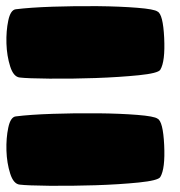

<svg xmlns="http://www.w3.org/2000/svg" viewBox="-20 -690 577 617"><path d="M486.3 -308.6Q503.9 -300.3 507.6 -223.9Q511.2 -147.5 495.1 -121.1Q488.3 -109.9 425.8 -103.5Q363.3 -97.2 286.4 -94.7Q209.5 -92.3 138.4 -93Q67.4 -93.8 43.5 -96.7Q23.4 -98.6 12.7 -132.3Q2 -166 0.7 -206.1Q-0.5 -246.1 6.6 -279.8Q13.7 -313.5 30.3 -315.9Q76.7 -321.8 149.9 -324.2Q223.1 -326.7 294.7 -325.9Q366.2 -325.2 421.1 -320.8Q476.1 -316.4 486.3 -308.6ZM486.3 -652.8Q503.9 -644.5 507.6 -568.4Q511.2 -492.2 495.1 -465.8Q488.3 -454.6 425.8 -448.2Q363.3 -441.9 286.4 -439.2Q209.5 -436.5 138.4 -437.3Q67.4 -438 43.5 -440.9Q23.4 -442.9 12.7 -476.6Q2 -510.3 0.7 -550.3Q-0.5 -590.3 6.6 -624Q13.7 -657.7 30.3 -660.2Q76.7 -666 149.9 -668.5Q223.1 -670.9 294.7 -670.2Q366.2 -669.4 421.1 -665Q476.1 -660.6 486.3 -652.8Z"/></svg>

Font: ARCO
Style: Regular
Weight: 700
Designer: Rafael Olivo Díaz, Denis Ignatov
Foundry: Rafael Olivo Díaz
Version: Version 1.10 March 1, 2019